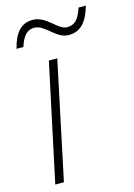

<svg xmlns="http://www.w3.org/2000/svg" viewBox="-112 -779 585 838"><g transform="rotate(-15 181.0 -360.0)"><path d="M21 -616H52C69 -671 92 -685 119 -685C168 -685 200 -615 257 -615C313 -615 343 -653 362 -720H329C311 -663 288 -650 259 -650C217 -650 184 -720 121 -720C68 -720 38 -684 21 -616ZM31 0H70L182 -530H144Z"/></g></svg>

Font: Noto Sans ExtraLight
Style: Italic
Weight: 200
Italic angle: -12°
Designer: Monotype Design Team
Foundry: Monotype Imaging Inc.
Version: Version 2.013